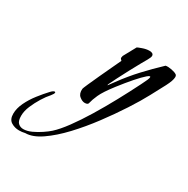

<svg xmlns="http://www.w3.org/2000/svg" viewBox="-283 -394 692 708"><g transform="rotate(30 63.0 -39.5)"><path d="M-113 208Q-132 208 -147 198.5Q-162 189 -162 165Q-162 142 -150 117Q-138 92 -120 69Q-102 46 -86 29Q-76 18 -70 18Q-67 18 -67 21Q-67 26 -76 37Q-88 50 -101 71Q-114 92 -123.5 114.5Q-133 137 -133 157Q-133 179 -124 187.5Q-115 196 -102 196Q-86 196 -67.5 187.5Q-49 179 -32 167.5Q-15 156 -5 147Q16 128 41 94Q66 60 92.5 16.5Q119 -27 144.5 -74Q170 -121 192 -165Q208 -196 208 -203Q208 -211 194.5 -199.5Q181 -188 160 -164Q139 -140 115 -109Q84 -69 74 -46.5Q64 -24 61 -10Q60 -1 46 -1Q35 -1 23 -11Q11 -21 13 -42Q13 -44 22 -64.5Q31 -85 43.5 -112Q56 -139 68 -164.5Q80 -190 86 -203Q79 -209 79.5 -213Q80 -217 81 -221L110 -274Q113 -276 128.5 -281.5Q144 -287 157 -287Q175 -287 175 -275Q175 -269 167 -255Q164 -250 153 -230.5Q142 -211 128.5 -185.5Q115 -160 103.5 -137.5Q92 -115 87 -104Q85 -97 88 -101Q91 -105 96.5 -112.5Q102 -120 105 -124Q135 -165 167.5 -200Q200 -235 236 -269Q246 -271 261.5 -268Q277 -265 284 -260Q288 -257 288 -250Q288 -236 273.5 -208Q259 -180 241 -147Q223 -113 193.5 -67.5Q164 -22 128.5 25.5Q93 73 55 113.5Q17 154 -20 179.5Q-57 205 -88 205Q-100 208 -113 208Z"/></g></svg>

Font: The Nautigal
Style: Bold
Weight: 700
Designer: Robert E. Leuschke
Foundry: Robert E. Leuschke
Version: Version 1.100; ttfautohint (v1.8.3)